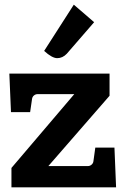

<svg xmlns="http://www.w3.org/2000/svg" viewBox="-20 -802 534 822"><path d="M29 -83 298 -399H141Q132 -399 125 -393Q118 -387 117 -377L109 -322H27L20 -487H449V-392L187 -91H356Q365 -91 372 -97Q379 -103 380 -112L388 -170H470L477 0H29ZM169 -584 296 -782 383 -707 266 -572Q248 -553 225 -553Q203 -553 169 -584Z"/></svg>

Font: Enriqueta
Style: Bold
Weight: 700
Designer: Viviana Monsalve, Gustavo Ibarra
Foundry: 72Puntos
Version: Version 2.000